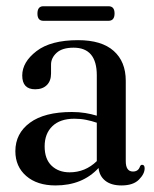

<svg xmlns="http://www.w3.org/2000/svg" viewBox="-20 -570 480 600"><path d="M28 -97.5Q28 -153 73.5 -186.5Q119 -220 204.5 -220Q227 -220 246.5 -216.8Q266 -213.5 282.5 -208.5V-334.5Q282.5 -421 210 -421Q174.5 -421 157 -405Q139.5 -389 139.5 -368V-340Q139.5 -317 126.2 -304Q113 -291 90 -291Q49.5 -291 49.5 -334Q49.5 -376 94 -410.2Q138.5 -444.5 224 -444.5Q297.5 -444.5 335.2 -411Q373 -377.5 373 -317.5V-66.5Q373 -34 395.5 -34Q412.5 -34 417.5 -50Q420 -55 424 -55Q432 -55 432 -44Q432 -26.5 414 -8.5Q396 9.5 359.5 9.5Q327.5 9.5 309 -5.2Q290.5 -20 288 -45Q237.5 9.5 153.5 9.5Q96 9.5 62 -20Q28 -49.5 28 -97.5ZM119.5 -112.5Q119.5 -73 141.2 -52.2Q163 -31.5 197.5 -31.5Q246.5 -31.5 282.5 -66.5V-186.5Q266.5 -192 249.2 -195.5Q232 -199 212.5 -199Q168 -199 143.8 -175.8Q119.5 -152.5 119.5 -112.5ZM97 -527.5Q97 -550.5 115.5 -550.5H319Q338 -550.5 338 -528Q338 -505 319 -505H115.5Q97 -505 97 -527.5Z"/></svg>

Font: Fraunces 144pt S050
Style: Regular
Weight: 400
Version: Version 1.000; ttfautohint (v1.8.3)